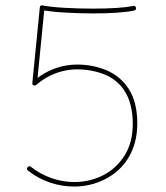

<svg xmlns="http://www.w3.org/2000/svg" viewBox="-20 -683 608 704"><path d="M478.5 -654.8C477.1 -660.2 473.6 -662.6 468.3 -661.1C436.5 -654.8 387.2 -651.4 320.8 -651.4C285.6 -651.4 251 -652.3 217.3 -654.3C183.1 -656.2 155.8 -659.2 135.7 -663.1C129.9 -664.1 126.5 -661.6 126 -655.8L98.6 -378.9C98.1 -372.6 100.6 -369.6 106.9 -369.6C108.9 -369.6 110.8 -370.1 112.8 -371.6C157.2 -410.6 211.4 -428.7 262.7 -428.7C298.3 -428.7 331.5 -422.4 362.8 -410.2C424.8 -384.8 466.8 -329.1 466.8 -229.5C466.8 -184.1 457 -145 437 -113.3C397.5 -49.3 328.6 -15.6 252 -15.6C196.8 -15.6 139.6 -34.7 93.3 -71.3C88.9 -74.7 85 -74.2 81.1 -69.8C77.6 -65.4 78.1 -61.5 82.5 -57.6C131.8 -18.1 192.9 1 252 1C293 1 331.1 -8.3 366.2 -26.4C436.5 -62.5 483.4 -131.8 483.4 -229.5C483.4 -282.7 472.7 -325.7 451.7 -357.4C430.7 -389.2 403.3 -411.6 369.6 -425.8C335.9 -439.5 300.3 -446.3 262.7 -446.3C213.4 -446.3 162.1 -430.7 117.7 -397.5L142.1 -644.5C164.1 -641.1 190.9 -638.2 223.1 -636.7C254.9 -634.8 287.6 -633.8 320.8 -633.8C386.7 -633.8 439 -637.2 472.2 -644.5C477.5 -646 480 -649.4 478.5 -654.8Z"/></svg>

Font: Mikhak Thin
Style: Regular
Weight: 100
Designer: Amin Abedi
Version: Version 3.2